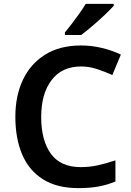

<svg xmlns="http://www.w3.org/2000/svg" viewBox="-20 -958 675 988"><path d="M397 -616Q299 -616 245.5 -546Q192 -476 192 -356Q192 -235 242 -166.5Q292 -98 396 -98Q441 -98 484 -107.5Q527 -117 574 -133V-24Q530 -6 485.5 2Q441 10 383 10Q273 10 201 -35.5Q129 -81 94 -163.5Q59 -246 59 -357Q59 -465 98 -547.5Q137 -630 212.5 -677Q288 -724 397 -724Q451 -724 503.5 -711.5Q556 -699 602 -677L558 -572Q520 -589 479.5 -602.5Q439 -616 397 -616ZM565 -928Q549 -910 518.5 -881Q488 -852 455 -824Q422 -796 398 -778H314V-791Q329 -809 349 -835Q369 -861 388.5 -888.5Q408 -916 421 -938H565Z"/></svg>

Font: Noto Sans SemiBold
Style: Regular
Weight: 600
Designer: Monotype Design Team
Foundry: Monotype Imaging Inc.
Version: Version 2.007